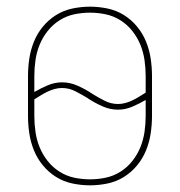

<svg xmlns="http://www.w3.org/2000/svg" viewBox="-20 -548 540 576"><path d="M250 8Q224 8 197.5 2.5Q171 -3 148.5 -17Q126 -31 109 -51.5Q92 -72 82 -96.5Q72 -121 68 -147.5Q64 -174 64 -200V-320Q64 -346 68 -372.5Q72 -399 82 -423.5Q92 -448 109 -468.5Q126 -489 148.5 -503Q171 -517 197.5 -522.5Q224 -528 250 -528Q276 -528 302.5 -522.5Q329 -517 351.5 -503Q374 -489 391 -468.5Q408 -448 418 -423.5Q428 -399 432 -372.5Q436 -346 436 -320V-200Q436 -174 432 -147.5Q428 -121 418 -96.5Q408 -72 391 -51.5Q374 -31 351.5 -17Q329 -3 302.5 2.5Q276 8 250 8ZM334 -236Q345 -236 356 -239Q367 -242 377.5 -247Q388 -252 397.5 -258Q407 -264 417 -270V-320Q417 -344 413.5 -368Q410 -392 401 -414Q392 -436 377 -455Q362 -474 341.5 -487Q321 -500 297.5 -505Q274 -510 250 -510Q226 -510 202.5 -505Q179 -500 158.5 -487Q138 -474 123 -455Q108 -436 99 -414Q90 -392 86.5 -368Q83 -344 83 -320V-272Q102 -283 123 -292Q144 -301 166 -301Q190 -301 212.5 -291Q235 -281 255 -268L256 -267Q274 -256 293.5 -246Q313 -236 334 -236ZM250 -10Q274 -10 297.5 -15Q321 -20 341.5 -33Q362 -46 377 -65Q392 -84 401 -106Q410 -128 413.5 -152Q417 -176 417 -200V-248Q398 -237 377 -228Q356 -219 334 -219Q310 -219 287.5 -229Q265 -239 245 -252L244 -253Q226 -264 206.5 -274Q187 -284 166 -284Q155 -284 144 -281Q133 -278 122.5 -273Q112 -268 102.5 -262Q93 -256 83 -250V-200Q83 -176 86.5 -152Q90 -128 99 -106Q108 -84 123 -65Q138 -46 158.5 -33Q179 -20 202.5 -15Q226 -10 250 -10Z"/></svg>

Font: Iosevka Thin
Style: Regular
Weight: 100
Monospace: yes
Designer: Belleve Invis
Foundry: Belleve Invis
Version: Version 32.5.0; ttfautohint (v1.8.4)